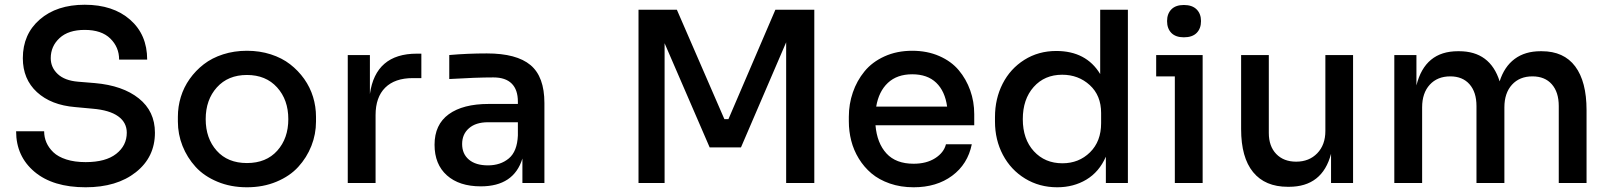

<svg xmlns="http://www.w3.org/2000/svg" viewBox="-20 -771 6782 809"><path d="M340.8 18.1Q203.1 18.1 125.5 -47.1Q47.9 -112.3 47.9 -217.8H166Q166 -192.9 175.5 -170.7Q185.1 -148.4 204.8 -129.4Q224.6 -110.4 259.5 -99.1Q294.4 -87.9 340.8 -87.9Q425.3 -87.9 469.7 -122.8Q514.2 -157.7 514.2 -211.9Q514.2 -254.9 477.8 -281Q441.4 -307.1 370.1 -313L296.9 -319.8Q195.3 -328.1 135.7 -382.8Q76.2 -437.5 76.2 -525.9Q76.2 -627 147.7 -689Q219.2 -751 336.9 -751Q456.5 -751 528.3 -688Q600.1 -625 600.1 -520H481.9Q481.9 -572.3 444.8 -608.6Q407.7 -645 336.9 -645Q268.1 -645 231 -610.6Q193.8 -576.2 193.8 -525.9Q193.8 -486.8 223.1 -459.2Q252.4 -431.6 308.1 -426.8L379.9 -420.9Q497.1 -410.6 564.9 -356.4Q632.8 -302.2 632.8 -211.9Q632.8 -108.9 552.5 -45.4Q472.2 18.1 340.8 18.1Z M729.5 -258.8V-278.8Q729.5 -321.8 741.9 -362.5Q754.4 -403.3 779.3 -438.5Q804.2 -473.6 838.6 -500.2Q873 -526.9 919.9 -542Q966.8 -557.1 1020.5 -557.1Q1074.2 -557.1 1121.1 -542Q1168 -526.9 1202.4 -500.2Q1236.8 -473.6 1261.7 -438.5Q1286.6 -403.3 1299.1 -362.5Q1311.5 -321.8 1311.5 -278.8V-258.8Q1311.5 -205.6 1292 -156.2Q1272.5 -106.9 1236.8 -67.9Q1201.2 -28.8 1145 -5.4Q1088.9 18.1 1020.5 18.1Q952.1 18.1 896 -5.4Q839.8 -28.8 804.2 -67.9Q768.6 -106.9 749 -156.2Q729.5 -205.6 729.5 -258.8ZM1194.8 -269Q1194.8 -350.6 1147.5 -402.8Q1100.1 -455.1 1020.5 -455.1Q940.9 -455.1 893.8 -402.8Q846.7 -350.6 846.7 -269Q846.7 -188 893.1 -136Q939.5 -84 1020.5 -84Q1101.6 -84 1148.2 -136Q1194.8 -188 1194.8 -269Z M1562.5 0H1445.3V-539.1H1538.6V-375Q1562.5 -544.9 1736.3 -544.9H1755.4V-441.9H1719.2Q1643.6 -441.9 1603 -401.6Q1562.5 -361.3 1562.5 -286.1Z M2005.9 14.2Q1915 14.2 1863 -32.2Q1811 -78.6 1811 -161.1Q1811 -246.1 1870.8 -289.6Q1930.7 -333 2039.1 -333H2162.1V-342.8Q2162.1 -393.1 2136 -418.9Q2109.9 -444.8 2059.1 -444.8Q1986.8 -444.8 1873 -438V-539.1Q1949.7 -545.9 2031.2 -545.9Q2156.7 -545.9 2215.3 -496.8Q2273.9 -447.8 2273.9 -336.9V0H2181.2V-103Q2145 14.2 2005.9 14.2ZM2036.1 -74.2Q2088.9 -74.2 2124 -103.5Q2159.2 -132.8 2162.1 -200.2V-255.9H2036.1Q1984.9 -255.9 1956.1 -230.7Q1927.2 -205.6 1927.2 -164.1Q1927.2 -122.6 1955.8 -98.4Q1984.4 -74.2 2036.1 -74.2Z M2780.3 0H2670.4V-730H2832L3032.2 -269H3049.3L3247.1 -730H3411.1V0H3292.5V-592.8L3102.1 -149.9H2970.2L2780.3 -588.9Z M3829.6 18.1Q3774.9 18.1 3729.2 2.2Q3683.6 -13.7 3652.1 -40.3Q3620.6 -66.9 3598.6 -102.8Q3576.7 -138.7 3566.7 -178.2Q3556.6 -217.8 3556.6 -259.8V-278.8Q3556.6 -332.5 3573.5 -381.6Q3590.3 -430.7 3622.6 -470.2Q3654.8 -509.8 3706.8 -533.4Q3758.8 -557.1 3823.7 -557.1Q3886.7 -557.1 3937.5 -534.9Q3988.3 -512.7 4019.8 -475.1Q4051.3 -437.5 4068.1 -390.1Q4085 -342.8 4085 -290V-243.2H3668.9Q3675.3 -168 3715.1 -124.5Q3754.9 -81.1 3829.6 -81.1Q3883.8 -81.1 3920.4 -104.5Q3957 -127.9 3965.8 -163.1H4074.7Q4057.6 -79.1 3991.9 -30.5Q3926.3 18.1 3829.6 18.1ZM3671.9 -321.8H3970.7Q3961.9 -386.7 3924.8 -422.4Q3887.7 -458 3823.7 -458Q3759.8 -458 3721.2 -421.9Q3682.6 -385.7 3671.9 -321.8Z M4434.6 18.1Q4359.4 18.1 4299.3 -18.6Q4239.3 -55.2 4205.8 -118.4Q4172.4 -181.6 4172.4 -258.8V-277.8Q4172.4 -355 4204.6 -418.2Q4236.8 -481.4 4296.1 -518.8Q4355.5 -556.2 4430.7 -556.2Q4556.6 -556.2 4615.7 -459V-730H4732.4V0H4639.6V-110.8Q4611.3 -46.4 4557.4 -14.2Q4503.4 18.1 4434.6 18.1ZM4456.5 -83Q4525.9 -83 4572.8 -129.2Q4619.6 -175.3 4619.6 -252V-294.9Q4619.6 -368.7 4571.8 -412.4Q4523.9 -456.1 4455.6 -456.1Q4381.3 -456.1 4335.4 -404.5Q4289.6 -353 4289.6 -269Q4289.6 -184.6 4336.2 -133.8Q4382.8 -83 4456.5 -83Z M4968.3 -613.8Q4933.6 -613.8 4915.5 -632.3Q4897.5 -650.9 4897.5 -682.1Q4897.5 -712.9 4915.5 -731.4Q4933.6 -750 4968.3 -750Q5003.4 -750 5022 -731.4Q5040.5 -712.9 5040.5 -682.1Q5040.5 -650.9 5022.2 -632.3Q5003.9 -613.8 4968.3 -613.8ZM5047.4 0H4930.2V-449.2H4851.6V-539.1H5047.4Z M5411.1 16.1H5406.2Q5310.5 16.1 5260 -45.7Q5209.5 -107.4 5209.5 -227.1V-539.1H5326.2V-210.9Q5326.2 -154.8 5357.4 -122.3Q5388.7 -89.8 5441.4 -89.8Q5496.1 -89.8 5530.3 -125.2Q5564.5 -160.6 5564.5 -219.2V-539.1H5681.2V0H5588.4V-123Q5551.8 16.1 5411.1 16.1Z M5972.2 0H5855V-539.1H5948.2V-411.1Q5983.9 -555.2 6123 -555.2H6127.9Q6258.8 -555.2 6298.8 -428.2Q6318.4 -490.2 6362.1 -522.7Q6405.8 -555.2 6471.2 -555.2H6476.1Q6569.3 -555.2 6617.2 -491.2Q6665 -427.2 6665 -307.1V0H6547.9V-324.2Q6547.9 -382.8 6518.6 -416Q6489.3 -449.2 6437 -449.2Q6382.8 -449.2 6350.8 -414.1Q6318.8 -378.9 6318.8 -318.8V0H6201.2V-324.2Q6201.2 -382.8 6171.9 -416Q6142.6 -449.2 6090.8 -449.2Q6036.6 -449.2 6004.4 -414.1Q5972.2 -378.9 5972.2 -318.8Z"/></svg>

Font: Sora Medium
Style: Regular
Weight: 500
Designer: Jonathan Barnbrook, Julián Moncada
Foundry: Barnbrook Fonts
Version: Version 2.000